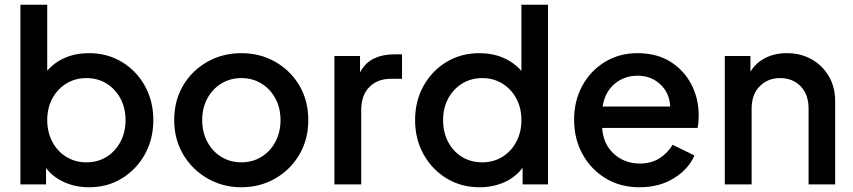

<svg xmlns="http://www.w3.org/2000/svg" viewBox="-20 -777 3594 809"><path d="M355 12Q433 12 494 -25.5Q555 -63 590.5 -127Q626 -191 626 -271Q626 -351 590.5 -415Q555 -479 493.5 -516Q432 -553 355 -553Q299 -553 254 -533.5Q209 -514 179 -479V-757H66V0H174V-69Q204 -30 251.5 -9Q299 12 355 12ZM344 -93Q297 -93 259.5 -116Q222 -139 200.5 -179.5Q179 -220 179 -271Q179 -322 200.5 -362Q222 -402 259.5 -425Q297 -448 344 -448Q392 -448 429 -425Q466 -402 487.5 -362Q509 -322 509 -271Q509 -220 487.5 -179.5Q466 -139 429 -116Q392 -93 344 -93Z M997 12Q1075 12 1139 -24.5Q1203 -61 1241 -125Q1279 -189 1279 -271Q1279 -353 1241.5 -416.5Q1204 -480 1140 -516.5Q1076 -553 997 -553Q918 -553 853.5 -516.5Q789 -480 751.5 -416.5Q714 -353 714 -271Q714 -190 752 -126Q790 -62 854.5 -25Q919 12 997 12ZM997 -93Q950 -93 912.5 -116Q875 -139 853.5 -179.5Q832 -220 832 -271Q832 -322 853.5 -362Q875 -402 912.5 -425Q950 -448 997 -448Q1044 -448 1081.5 -425Q1119 -402 1140.5 -362Q1162 -322 1162 -271Q1162 -220 1140.5 -179.5Q1119 -139 1081.5 -116Q1044 -93 997 -93Z M1389 0H1502V-312Q1502 -376 1536.5 -410.5Q1571 -445 1627 -445H1674V-548H1641Q1592 -548 1555 -530Q1518 -512 1497 -472V-541H1389Z M2001 12Q2057 12 2104.5 -9Q2152 -30 2182 -70V0H2289V-757H2177V-478Q2147 -513 2101.5 -533Q2056 -553 2000 -553Q1923 -553 1861.5 -516Q1800 -479 1764.5 -415Q1729 -351 1729 -271Q1729 -191 1764.5 -127Q1800 -63 1861.5 -25.5Q1923 12 2001 12ZM2012 -93Q1964 -93 1926.5 -116Q1889 -139 1868 -179.5Q1847 -220 1847 -271Q1847 -322 1868.5 -362Q1890 -402 1927.5 -425Q1965 -448 2012 -448Q2059 -448 2096.5 -425Q2134 -402 2155.5 -362Q2177 -322 2177 -271Q2177 -220 2155.5 -179.5Q2134 -139 2096.5 -116Q2059 -93 2012 -93Z M2675 12Q2758 12 2819.5 -26Q2881 -64 2906 -122L2814 -167Q2794 -133 2759.5 -110.5Q2725 -88 2676 -88Q2612 -88 2567 -128.5Q2522 -169 2517 -238H2919Q2922 -250 2923 -264Q2924 -278 2924 -291Q2924 -361 2893.5 -420.5Q2863 -480 2805.5 -516.5Q2748 -553 2666 -553Q2590 -553 2529.5 -516.5Q2469 -480 2434 -416.5Q2399 -353 2399 -272Q2399 -192 2434.5 -127.5Q2470 -63 2532 -25.5Q2594 12 2675 12ZM2666 -458Q2723 -458 2762 -422Q2801 -386 2804 -328H2519Q2529 -390 2570 -424Q2611 -458 2666 -458Z M3034 0H3147V-319Q3147 -379 3181 -413.5Q3215 -448 3267 -448Q3320 -448 3353.5 -413.5Q3387 -379 3387 -319V0H3499V-350Q3499 -410 3472.5 -455.5Q3446 -501 3400 -527Q3354 -553 3295 -553Q3245 -553 3205 -533Q3165 -513 3142 -475V-541H3034Z"/></svg>

Font: Custom Plus Jakarta Sans SemiBold
Style: Regular
Weight: 600
Designer: Gumpita Rahayu & FullSphere
Foundry: Tokotype & FullSphere
Version: Version 1.001;hotconv 1.0.117;makeotfexe 2.5.65602